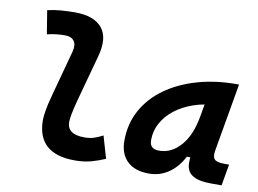

<svg xmlns="http://www.w3.org/2000/svg" viewBox="-80 -861 1331 990"><g transform="rotate(10 586.0 -366.0)"><path d="M366.2 9.8Q268.6 9.8 219 -34.4Q169.4 -78.6 169.4 -167.5Q169.4 -183.1 174.1 -213.9Q178.7 -244.6 193.8 -300.3L258.8 -540.5Q268.6 -577.6 253.9 -597.2Q239.3 -616.7 207 -616.7Q183.6 -616.7 159.9 -614Q136.2 -611.3 112.8 -605.5L92.8 -728.5Q128.9 -736.8 165 -739.5Q201.2 -742.2 237.3 -742.2Q336.4 -742.2 378.7 -690.9Q420.9 -639.6 393.6 -540.5L328.1 -300.3Q314 -248 309.3 -220.7Q304.7 -193.4 304.7 -182.1Q303.7 -115.7 395 -115.7Q421.9 -115.7 442.4 -121.8Q462.9 -127.9 491.2 -142.6L524.9 -26.4Q490.7 -11.2 452.9 -0.7Q415 9.8 366.2 9.8Z M754.9 10.3Q681.6 10.3 641.6 -27.8Q601.6 -65.9 601.6 -135.3Q601.6 -223.1 640.6 -294.7Q679.7 -366.2 750.2 -417Q820.8 -467.8 915.5 -495.1Q1010.3 -522.5 1121.6 -522.5H1133.8L1071.8 -166.5Q1065.9 -132.3 1078.6 -119.6Q1091.3 -106.9 1131.3 -106.9H1154.8L1135.3 4.9H1082Q1028.8 4.9 1000.2 -6.6Q971.7 -18.1 960.9 -36.9Q950.2 -55.7 950 -77.9Q949.7 -100.1 952.6 -122.1L984.9 -109.4H928.2L959 -175.3Q933.6 -86.9 879.9 -38.3Q826.2 10.3 754.9 10.3ZM786.6 -115.2Q850.6 -115.2 899.2 -170.2Q947.8 -225.1 965.3 -325.7L990.2 -467.3L1037.1 -397Q974.1 -394.5 919.4 -375.7Q864.7 -356.9 823.7 -325.4Q782.7 -293.9 759.8 -252.2Q736.8 -210.4 736.8 -162.1Q736.8 -138.2 749 -126.7Q761.2 -115.2 786.6 -115.2Z"/></g></svg>

Font: Cascadia Mono NF
Style: Italic
Weight: 400
Italic angle: -10°
Monospace: yes
Designer: Aaron Bell
Foundry: Saja Typeworks
Version: Version 2404.023